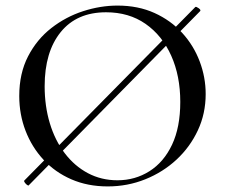

<svg xmlns="http://www.w3.org/2000/svg" viewBox="-20 -656 816 688"><path d="M83 8Q82 10 77.5 7Q73 4 69 -1.5Q65 -7 67 -9L680 -631Q683 -633 692 -626.5Q701 -620 697 -616ZM366 12Q294 12 235.5 -13.5Q177 -39 135.5 -84Q94 -129 71.5 -187.5Q49 -246 49 -312Q49 -393 80.5 -454Q112 -515 164 -555.5Q216 -596 278 -616Q340 -636 401 -636Q475 -636 533.5 -609.5Q592 -583 633 -538Q674 -493 695.5 -436Q717 -379 717 -319Q717 -249 689 -189Q661 -129 612.5 -84Q564 -39 500.5 -13.5Q437 12 366 12ZM401 -10Q464 -10 515.5 -42.5Q567 -75 596.5 -137.5Q626 -200 626 -291Q626 -384 593.5 -456.5Q561 -529 501.5 -570.5Q442 -612 360 -612Q255 -612 197.5 -541Q140 -470 140 -347Q140 -276 158.5 -214.5Q177 -153 212 -107Q247 -61 295 -35.5Q343 -10 401 -10Z"/></svg>

Font: Cormorant Infant Light Medium
Style: Regular
Weight: 500
Version: Version 4.001